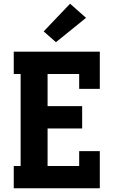

<svg xmlns="http://www.w3.org/2000/svg" viewBox="-20 -1013 640 1033"><path d="M54 0V-120H91V-615H54V-735H517V-535H406V-615H236V-442H422V-322H236V-120H406V-200H517V0ZM281 -786 215 -844 357 -993 443 -917Z"/></svg>

Font: Iosevka Curly Slab HvEx
Style: Regular
Weight: 900
Width: 7
Monospace: yes
Designer: Belleve Invis
Foundry: Belleve Invis
Version: Version 11.1.0; ttfautohint (v1.8.3)